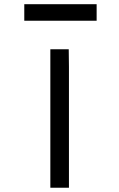

<svg xmlns="http://www.w3.org/2000/svg" viewBox="-20 -887 563 907"><path d="M305.7 -83V-571.3L304.7 -654.3H217.8V0H305.7ZM94.7 -867.2V-789.1H436.5V-867.2Z"/></svg>

Font: Sen-gleads
Style: Regular
Weight: 400
Designer: Kosal Sen, Philatype
Foundry: Philatype
Version: Version 1.004; ttfautohint (v1.8.3)